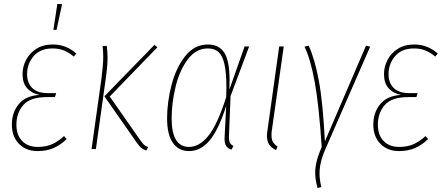

<svg xmlns="http://www.w3.org/2000/svg" viewBox="-20 -754 2247 971"><path d="M40 -124Q40 -185 75 -227.5Q110 -270 180 -274Q140 -282 117 -308Q94 -334 94 -379Q94 -416 111.5 -450.5Q129 -485 163.5 -507Q198 -529 247 -529Q315 -529 366 -483L353 -468Q329 -488 304 -498.5Q279 -509 246 -509Q183 -509 150 -470Q117 -431 117 -379Q117 -335 143 -309Q169 -283 223 -283H264L258 -263H218Q133 -263 98 -223Q63 -183 63 -123Q63 -71 92 -41Q121 -11 170 -11Q213 -11 244 -25Q275 -39 304 -66L317 -51Q288 -22 252.5 -6Q217 10 170 10Q112 10 76 -26.5Q40 -63 40 -124ZM270 -734 294 -733 266 -603H250Z M672 -32 508 -267 761 -527 776 -515 535 -266 688 -47Q701 -29 708 -22Q715 -15 729 -10L720 7Q704 2 694.5 -6Q685 -14 672 -32ZM493 -356Q502 -425 502 -466Q502 -497 499 -521L520 -522Q524 -486 524 -462Q524 -420 514 -351L465 0H443Z M1141 -347Q1141 -317 1140 -301L1217 -519H1240L1146 -268L1138 -68Q1137 -43 1143 -32Q1149 -21 1161 -16L1150 3Q1132 -3 1123 -17Q1114 -31 1116 -62L1124 -218Q1085 -97 1040 -43.5Q995 10 936 10Q883 10 854 -32Q825 -74 825 -155Q825 -237 847.5 -324Q870 -411 916.5 -470Q963 -529 1032 -529Q1087 -529 1114 -488Q1141 -447 1141 -347ZM848 -155Q848 -11 936 -11Q989 -11 1034.5 -68Q1080 -125 1124 -263Q1125 -280 1125 -310Q1125 -387 1115 -430Q1105 -473 1085 -491Q1065 -509 1031 -509Q971 -509 929.5 -453.5Q888 -398 868 -315.5Q848 -233 848 -155Z M1355 -96Q1353 -86 1353 -70Q1353 -49 1360.5 -36Q1368 -23 1384 -13L1376 5Q1351 -7 1340.5 -24Q1330 -41 1330 -67Q1330 -81 1333 -97L1392 -519H1415Z M1623 -39 1831 -523 1852 -518 1630 -10Q1612 30 1604 61.5Q1596 93 1596 123Q1596 155 1605 192L1586 197Q1574 155 1574 119Q1574 64 1607 -11Q1593 -221 1572 -337.5Q1551 -454 1520 -518L1541 -523Q1571 -459 1592 -348.5Q1613 -238 1623 -39Z M1868 -124Q1868 -185 1903 -227.5Q1938 -270 2008 -274Q1968 -282 1945 -308Q1922 -334 1922 -379Q1922 -416 1939.5 -450.5Q1957 -485 1991.5 -507Q2026 -529 2075 -529Q2143 -529 2194 -483L2181 -468Q2157 -488 2132 -498.5Q2107 -509 2074 -509Q2011 -509 1978 -470Q1945 -431 1945 -379Q1945 -335 1971 -309Q1997 -283 2051 -283H2092L2086 -263H2046Q1961 -263 1926 -223Q1891 -183 1891 -123Q1891 -71 1920 -41Q1949 -11 1998 -11Q2041 -11 2072 -25Q2103 -39 2132 -66L2145 -51Q2116 -22 2080.5 -6Q2045 10 1998 10Q1940 10 1904 -26.5Q1868 -63 1868 -124Z"/></svg>

Font: Fira Sans Extra Condensed Thin
Style: Italic
Weight: 250
Width: 3
Italic angle: -8°
Designer: Carrois Corporate & Edenspiekermann AG
Foundry: Carrois Corporate GbR & Edenspiekermann AG
Version: Version 4.203